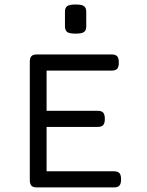

<svg xmlns="http://www.w3.org/2000/svg" viewBox="-20 -817 640 837"><path d="M309.6 -670.4Q282.7 -670.4 272.9 -677.5Q263.2 -684.6 263.2 -702.1V-765.6Q263.2 -783.2 272.9 -790.3Q282.7 -797.4 309.6 -797.4Q336.4 -797.4 346.2 -790.3Q356 -783.2 356 -765.6V-702.1Q356 -684.6 346.2 -677.5Q336.4 -670.4 309.6 -670.4ZM507.8 -35.2Q507.8 -16.1 500.7 -8.1Q493.7 0 477.1 0H160.6H140.6Q124 0 116.9 -7.6Q109.9 -15.1 109.9 -33.2V-546.4Q109.9 -564.5 116.9 -572Q124 -579.6 140.6 -579.6H183.1H467.3Q483.9 -579.6 491 -571.5Q498 -563.5 498 -544.4Q498 -525.4 491 -517.3Q483.9 -509.3 467.3 -509.3H183.1V-334H406.2Q422.9 -334 429.9 -325.9Q437 -317.9 437 -298.8Q437 -279.8 429.9 -271.7Q422.9 -263.7 406.2 -263.7H183.1V-70.3H477.1Q493.7 -70.3 500.7 -62.3Q507.8 -54.2 507.8 -35.2Z"/></svg>

Font: Courier Prime Code
Style: Regular
Weight: 400
Designer: Alan Dague-Greene
Foundry: Quote-Unquote Apps
Version: Version 3.0318